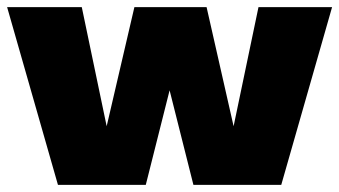

<svg xmlns="http://www.w3.org/2000/svg" viewBox="-21 -520 954 540"><path d="M706 -500H913L770 0H523L456 -266L389 0H142L-1 -500H209L279 -165L357 -500H560L636 -165Z"/></svg>

Font: Prodigy Sans ExtraBold
Style: Regular
Weight: 800
Designer: Wei Huang
Foundry: Wei Huang
Version: Version 1.003; ttfautohint (v1.8.3)